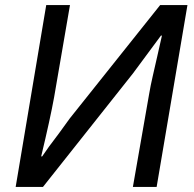

<svg xmlns="http://www.w3.org/2000/svg" viewBox="-20 -740 767 760"><path d="M163 -720H257L194 -354Q179 -271 143 -121H147Q168 -153 214 -213L256 -271L614 -720H722L600 0H506L570 -366Q576 -402 585 -440.5Q594 -479 602 -515L621 -599H617L506 -449L150 0H42Z"/></svg>

Font: Nebula Sans Medium
Style: Regular
Weight: 500
Italic angle: -9°
Designer: Paul D. Hunt for Adobe (as Source Sans)
Foundry: Nebula Entertainment & Broadcasting LLC
Version: Version 1.010